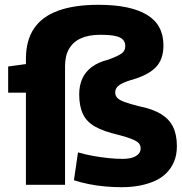

<svg xmlns="http://www.w3.org/2000/svg" viewBox="-20 -770 760 800"><path d="M88 0V-384H14V-493L88 -503V-525Q88 -601 121.5 -651Q155 -701 222.5 -725.5Q290 -750 390 -750Q523 -750 592 -708.5Q661 -667 661 -581Q661 -521 627.5 -488Q594 -455 524 -436Q489 -425 474.5 -413.5Q460 -402 460 -385Q460 -372 468.5 -362.5Q477 -353 499 -345Q521 -337 561 -327Q616 -316 650.5 -295Q685 -274 701 -241.5Q717 -209 717 -161Q717 -124 705 -96Q693 -68 672 -47.5Q651 -27 621.5 -14.5Q592 -2 558 4Q524 10 487 10Q454 10 419.5 7Q385 4 352 -2.5Q319 -9 288 -19L305 -135Q332 -127 364.5 -121Q397 -115 430 -111.5Q463 -108 490 -108Q514 -108 530.5 -113Q547 -118 556.5 -128Q566 -138 566 -151Q566 -164 559 -172.5Q552 -181 532 -189.5Q512 -198 474 -208Q413 -222 377 -242Q341 -262 325.5 -295Q310 -328 310 -377Q310 -413 322.5 -441.5Q335 -470 362 -490.5Q389 -511 430 -521Q471 -536 486.5 -547Q502 -558 502 -578Q502 -594 492.5 -604.5Q483 -615 460.5 -620Q438 -625 397 -625Q350 -625 317.5 -610.5Q285 -596 268 -567Q251 -538 251 -494V0Z"/></svg>

Font: Georama ExtraCondensed Thin
Style: Bold
Weight: 700
Version: Version 1.001